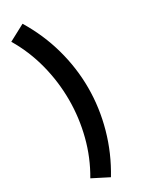

<svg xmlns="http://www.w3.org/2000/svg" viewBox="-277 -940 921 1188"><g transform="rotate(-30 184.0 -346.0)"><path d="M13 -832 129 -894Q206 -767 244.5 -628Q283 -489 283 -348Q283 -206 244 -65.5Q205 75 128 202L14 144Q79 34 111 -90.5Q143 -215 143 -342Q143 -472 110.5 -597.5Q78 -723 13 -832Z"/></g></svg>

Font: Yaldevi ExtraLight
Style: Regular
Weight: 200
Designer: Sol Matas, Rajitha Manaperi, Kosala Senevirathne
Foundry: Mooniak
Version: Version 1.100